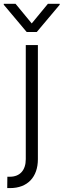

<svg xmlns="http://www.w3.org/2000/svg" viewBox="-51 -782 333 1007"><path d="M84.2 -545.5V52.9C84.2 111.2 52.9 144.9 1.1 144.9H-12.4L-13.1 204.2C-7.5 204.5 -2.8 204.5 1.8 204.5C94.1 204.5 147.7 146 147.7 52.9V-545.5ZM30.5 -762.1H-31.2V-757.1L88.8 -614.3H142L262.1 -757.1V-762.1H200.3L115.4 -659.1Z"/></svg>

Font: Karasuma Gothic
Style: Light
Weight: 300
Designer: Rasmus Andersson / Ryoko Nishizuka
Foundry: rsms
Version: Version 1.00